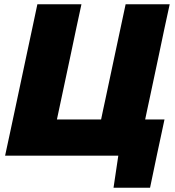

<svg xmlns="http://www.w3.org/2000/svg" viewBox="-20 -733 826 904"><path d="M514.5 151 537 0H4Q16.5 -56.5 27.5 -109.2Q38.5 -162 53.5 -231L105 -473.5Q120 -544 131.8 -599Q143.5 -654 156 -713H363.5Q350.5 -653.5 338.8 -598.5Q327 -543.5 312.5 -473.5L268 -264.5Q262.5 -238.5 257.5 -215.2Q252.5 -192 248 -170.5H456Q460.5 -192.5 465.5 -215.8Q470.5 -239 476 -264.5L520.5 -474Q535.5 -543.5 547 -598.2Q558.5 -653 571.5 -713H779Q766 -653.5 754.2 -598.8Q742.5 -544 728 -474L683.5 -264.5Q678 -239 673 -215.8Q668 -192.5 663.5 -170.5H754.5Q746 -130 737 -88.5Q728 -47 719.5 -7Q711.5 32 703 72Q694.5 112 686.5 151Z"/></svg>

Font: Commissioner ExtraBold
Style: Italic
Weight: 800
Italic angle: -12°
Designer: Kostas Bartsokas
Foundry: Kostas Bartsokas
Version: Version 1.000; ttfautohint (v1.8.3)